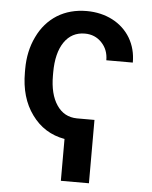

<svg xmlns="http://www.w3.org/2000/svg" viewBox="-52 -582 640 808"><g transform="rotate(5 268.0 -177.5)"><path d="M354 -84.5H279.8C243.2 -85 214.8 -100.6 194.3 -131.3C173.8 -161.6 163.6 -203.1 163.6 -255.4V-268.6C163.6 -323.2 174.3 -366.2 195.3 -397C216.3 -427.7 245.6 -442.9 282.2 -442.9C311 -442.9 334.5 -433.1 353.5 -413.1C372.6 -393.1 381.8 -368.7 381.8 -338.9H493.7C493.7 -377.4 484.9 -411.6 466.8 -442.4C430.7 -502.9 362.8 -538.1 282.2 -538.1C234.9 -538.1 193.4 -526.9 157.7 -504.9C122.1 -482.4 94.2 -450.7 74.7 -409.7C54.7 -368.7 44.9 -322.8 44.9 -272.5V-258.8C44.9 -187 62 -127.9 96.7 -80.6C130.9 -33.2 177.2 -3.9 235.4 6.3V183.1H354Z"/></g></svg>

Font: Roboto Medium
Style: Regular
Weight: 500
Designer: Google
Version: Version 2.137; 2017